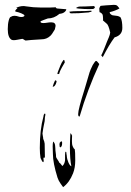

<svg xmlns="http://www.w3.org/2000/svg" viewBox="-20 -693 541 791"><path d="M389 -658Q389 -659 391 -663.5Q393 -668 395 -669L417 -671L449 -673Q458 -673 461.5 -670.5Q465 -668 470 -661L472 -658Q454 -648 432 -643V-641Q432 -638 436 -634.5Q440 -631 444 -630Q448 -629 459 -628Q470 -627 477 -621Q484 -607 484 -578Q484 -548 452 -539Q430 -510 403 -457Q403 -459 400.5 -461Q398 -463 397 -465Q400 -469 410 -494L421 -522Q423 -527 428 -538.5Q433 -550 434 -559Q427 -591 419 -596Q414 -601 404 -609Q405 -611 404.5 -617Q404 -623 404 -625L403 -632Q399 -640 390 -643ZM147 -662Q118 -662 86 -667Q83 -668 76 -668Q62 -668 47 -661L52 -658Q47 -656 44 -651Q41 -646 45 -645Q56 -643 68 -638Q80 -633 81 -629Q79 -623 68 -623Q62 -623 59 -624Q48 -628 40 -628Q31 -628 26 -624Q20 -624 16 -609Q12 -594 12 -573Q12 -538 28 -529Q35 -526 50 -529Q58 -531 72 -533Q74 -533 79 -529.5Q84 -526 86 -526Q99 -528 151 -531Q172 -531 187 -545Q194 -551 206 -572L209 -586Q209 -601 191 -601Q183 -601 174.5 -599.5Q166 -598 158 -598Q151 -598 149 -600Q147 -601 147 -603Q147 -607 151 -607L158 -610Q173 -615 177 -617Q203 -617 225 -636Q238 -637 245.5 -643Q253 -649 253 -655Q245 -656 233.5 -656.5Q222 -657 216 -658Q210 -659 210 -663L187 -662ZM363 -656Q365 -656 368 -658.5Q371 -661 371 -663Q371 -664 370 -665.5Q369 -667 367 -668Q329 -666 309 -666Q301 -666 293 -660Q300 -657 327 -656Q354 -655 363 -656ZM271 -638Q308 -638 334 -641Q346 -641 353 -644Q360 -645 356 -649Q336 -647 296 -647Q282 -647 266 -645Q266 -641 271 -638ZM235 -415 247 -436Q247 -439 245.5 -443.5Q244 -448 241 -445Q234 -436 229 -423.5Q224 -411 222 -406Q217 -394 216.5 -390Q216 -386 224 -389Q225 -395 229 -403.5Q233 -412 235 -415ZM376 -442Q379 -442 383 -436.5Q387 -431 389 -429Q340 -323 308 -213Q302 -212 302 -223Q302 -242 328 -324Q344 -376 349 -395Q352 -405 362 -425Q364 -428 368.5 -435Q373 -442 376 -442ZM207 -362Q211 -362 212.5 -359.5Q214 -357 212 -353Q211 -347 206.5 -341Q202 -335 197 -336Q201 -350 207 -362ZM165 -225Q167 -225 167 -220Q167 -218 166 -215Q165 -212 165 -209Q165 -200 164 -194Q163 -188 162 -184Q160 -176 158 -163.5Q156 -151 155 -143Q155 -139 156.5 -132.5Q158 -126 158 -121Q159 -119 162 -111Q163 -109 163 -106Q163 -103 164 -101L165 -44L159 -43Q159 -36 160 -32Q160 -25 158 -25Q154 -25 147 -42Q144 -60 144 -83Q144 -159 159 -213L160 -219Q162 -225 165 -225ZM197 -90 198 -58Q198 -22 217 39Q221 51 229 62.5Q237 74 240 78Q266 59 281 21Q290 -2 290 -32Q290 -70 288 -78Q284 -80 280.5 -88Q277 -96 277 -100Q276 -112 276.5 -120.5Q277 -129 277 -134Q274 -142 270 -144Q268 -110 268 -87Q268 -35 274 -8Q268 -10 262 -23.5Q256 -37 255 -51Q255 -55 254 -57Q254 -68 251 -68Q248 -68 248 -55V-32Q246 -17 237 -9Q235 -11 231 -16.5Q227 -22 224 -23Q223 -27 218 -34Q213 -41 211 -46Q211 -55 209.5 -64Q208 -73 208 -81Q208 -83 207 -93.5Q206 -104 199 -110Q197 -102 197 -90ZM226 -105Q231 -111 234 -111Q236 -109 236 -104Q236 -89 229 -86Q227 -86 226 -88Q224 -99 226 -105Z"/></svg>

Font: BM Euljiro oraeorae
Style: Regular
Weight: 400
Designer: Bongjin Kim; Bomjun Kim; Myungsoo Han; Hyesun Chae; Mikyoung Jeong; Wujin Sim; Minjae Kang; Suwha Jang;
Foundry: Sandoll Inc.
Version: Version 1.000;hotconv 1.0.109;makeexe 2.5.65596